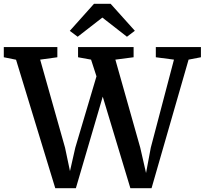

<svg xmlns="http://www.w3.org/2000/svg" viewBox="-39 -991 1078 1011"><path d="M-19 -689.5V-743H263V-689.5L172.5 -677L303.5 -213.5L329.5 -90L357.5 -213.5L469 -589L440.5 -677L372 -689.5V-743H664.5V-689.5L568.5 -677L699.5 -213.5L730 -80L755 -213.5L877 -677L781.5 -689.5V-743H1019V-689.5L954 -677L759 0H647.5L502 -482L360.5 0H252L45.5 -676.5ZM370 -797.5 328.5 -828.5 456 -971H543.5L671 -829L629.5 -797.5L500 -898.5Z"/></svg>

Font: Merriweather 24pt SemiBold
Style: Regular
Weight: 600
Designer: Eben Sorkin
Foundry: Eben Sorkin
Version: Version 2.100